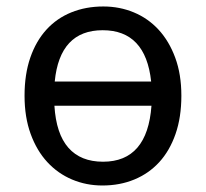

<svg xmlns="http://www.w3.org/2000/svg" viewBox="-20 -566 640 596"><path d="M543 -269Q543 -202.1 524.9 -150.1Q506.8 -98.1 474.4 -62.7Q441.9 -27.3 397 -8.8Q352.1 9.8 297.9 9.8Q247.6 9.8 203.6 -8.8Q159.7 -27.3 127 -62.7Q94.2 -98.1 75.2 -150.1Q56.2 -202.1 56.2 -269Q56.2 -335.4 74 -387Q91.8 -438.5 124 -473.9Q156.2 -509.3 201.4 -527.6Q246.6 -545.9 300.8 -545.9Q351.1 -545.9 395.3 -527.6Q439.5 -509.3 472.2 -473.9Q504.9 -438.5 523.9 -387Q543 -335.4 543 -269ZM299.8 -64Q437.5 -64 450.2 -237.8H148.9Q154.3 -150.4 192.4 -107.2Q230.5 -64 299.8 -64ZM298.8 -472.2Q165.5 -472.2 149.9 -313H449.2Q432.1 -472.2 298.8 -472.2Z"/></svg>

Font: WenQuanYi Micro Hei Mono
Style: Regular
Weight: 400
Foundry: Ascender Corporation
Version: Version 0.2.0-beta